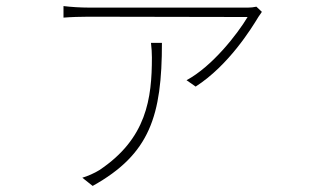

<svg xmlns="http://www.w3.org/2000/svg" viewBox="-20 -551 1040 632"><path d="M477 -410C479 -392 480 -377 480 -362C480 -227 463 -95 307 9C291 19 268 29 251 34L285 61C474 -44 513 -171 513 -410ZM824 -529C815 -527 805 -526 797 -526H272C246 -526 213 -528 189 -531V-493C213 -495 246 -496 272 -496L795 -495C761 -438 678 -332 594 -287L624 -266C733 -336 808 -458 831 -496C835 -502 839 -507 842 -512Z"/></svg>

Font: Source Han Sans CN ExtraLight
Style: Regular
Weight: 250
Designer: Ryoko NISHIZUKA (kana & ideographs); Paul D. Hunt (Latin, Greek & Cyrillic); Wenlong ZHANG (bopomofo); Sandoll Communica
Foundry: Adobe Systems Incorporated
Version: Version 1.004;PS 1.004;hotconv 16.6.51;makeotf.lib2.5.65220